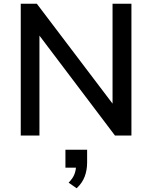

<svg xmlns="http://www.w3.org/2000/svg" viewBox="-20 -725 813 1027"><path d="M91 0V-705H177L597 -151H582V-705H683V0H595L177 -553H191V0ZM390 282 347 252Q370 229 378.5 206Q387 183 387 158L410 172H330V76H446V144Q446 185 433 219.5Q420 254 390 282Z"/></svg>

Font: NunitoSans_10ptSemiBold
Style: Regular
Weight: 600
Designer: Vernon Adams
Foundry: Vernon Adams
Version: Version 3.101;gftools[0.9.27]